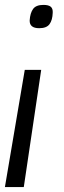

<svg xmlns="http://www.w3.org/2000/svg" viewBox="-21 -562 261 783"><path d="M147 -277 76 201H-1L80 -277ZM194 -510Q193 -480 181 -463.5Q169 -447 139 -447Q99 -447 100 -479Q102 -509 114 -525.5Q126 -542 156 -542Q177 -542 186 -534.5Q195 -527 194 -510Z"/></svg>

Font: Georama
Style: Italic
Weight: 400
Italic angle: -9°
Designer: Jean-Baptiste Levee
Foundry: Production Type
Version: Version 1.000